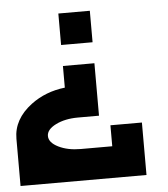

<svg xmlns="http://www.w3.org/2000/svg" viewBox="-48 -668 623 712"><g transform="rotate(-5 263.5 -312.5)"><path d="M312.5 -625V-507.8H195.3V-625ZM351.6 -117.2V-195.3H468.8V0H0V-175.8Q0 -248.5 68.8 -300.3Q123 -340.8 195.3 -349.1V-429.7H312.5V-234.4H234.4Q186 -234.4 151.6 -217.3Q117.2 -200.2 117.2 -175.8Q117.2 -151.4 151.6 -134.3Q186 -117.2 234.4 -117.2Z"/></g></svg>

Font: Leporid
Style: Regular
Weight: 400
Designer: GGBotNet
Foundry: GGBotNet
Version: 1.00